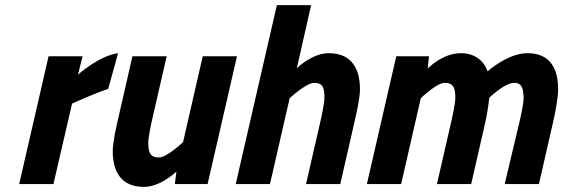

<svg xmlns="http://www.w3.org/2000/svg" viewBox="-20 -720 2203 751"><path d="M189 0 262 -315C262 -315 354 -357 403 -372L442 -512C367 -502 285 -428 285 -428L303 -500H170L55 0Z M696 -164C696 -164 633 -104 601 -104C567 -104 560 -125 560 -162C560 -185 572 -240 578 -265L632 -500H498L442 -255C435 -226 421 -162 421 -129C421 -51 452 11 543 11C609 11 670 -49 670 -49L664 0H792L907 -500H773Z M1113 -336C1113 -336 1178 -396 1209 -396C1244 -396 1249 -375 1249 -338C1249 -315 1237 -260 1231 -235L1177 0H1311L1367 -245C1374 -275 1388 -336 1388 -371C1388 -449 1357 -512 1266 -512C1200 -512 1141 -453 1141 -453L1197 -700H1063L902 0H1036Z M1879 -245C1887 -278 1894 -338 1894 -338C1894 -338 1954 -396 1991 -396C2021 -396 2028 -374 2028 -334C2028 -313 2016 -260 2010 -235L1954 0H2088L2144 -245C2151 -275 2163 -335 2163 -371C2163 -449 2134 -512 2043 -512C1966 -512 1887 -441 1887 -441C1887 -441 1868 -512 1783 -512C1710 -512 1653 -452 1653 -452L1658 -500H1530L1415 0H1549L1626 -336C1626 -336 1688 -396 1720 -396C1754 -396 1761 -375 1761 -338C1761 -315 1749 -260 1743 -235L1689 0H1823Z"/></svg>

Font: RazerF5
Style: Bold Italic
Weight: 700
Foundry: Razer Inc.
Version: Version 2